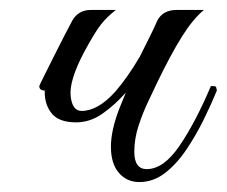

<svg xmlns="http://www.w3.org/2000/svg" viewBox="-20 -366 456 386"><path d="M263 -256Q272 -274 280.5 -291Q289 -308 296 -324Q307 -346 335 -346H390Q368 -328 345.5 -292Q323 -256 296 -200Q289 -185 278 -162Q267 -139 258.5 -113Q250 -87 250 -61Q250 -26 275 -26Q309 -26 341 -73Q373 -120 404 -193Q412 -193 413.5 -192Q415 -191 416 -184Q405 -157 389.5 -125.5Q374 -94 354.5 -65Q335 -36 311.5 -18Q288 0 260 0Q235 0 219 -18.5Q203 -37 203 -71Q203 -104 220 -148L233 -180Q211 -155 186 -137.5Q161 -120 133 -120Q98 -120 83.5 -138.5Q69 -157 70 -184Q59 -184 59 -193Q60 -196 68 -212Q76 -228 87 -250Q98 -272 108.5 -292.5Q119 -313 125 -324Q137 -346 163 -346H213Q196 -333 183.5 -317.5Q171 -302 149 -261Q119 -204 122 -173.5Q125 -143 144 -143Q177 -143 212 -182Q237 -211 261 -252Z"/></svg>

Font: Great Vibes
Style: Regular
Weight: 400
Designer: Robert E. Leuschke, Viktoriya Grabowska, Viviana Monsalve, Eben Sorkin
Foundry: Robert E. Leuschke
Version: Version 1.103; ttfautohint (v1.8.4.7-5d5b)